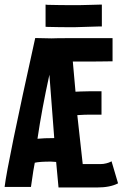

<svg xmlns="http://www.w3.org/2000/svg" viewBox="-20 -811 558 833"><path d="M421.9 -791V-696.3H413.6Q314.5 -692.9 301.3 -692.9Q236.3 -692.9 186.5 -694.3L177.7 -694.8V-791L187 -790Q234.4 -788.6 319.8 -788.6Q335.9 -788.6 369.6 -789.8Q403.3 -791 413.6 -791ZM492.2 -15.6Q458 2.4 400.9 2.4H233.9Q233.9 2.4 223.6 -108.4Q210.4 -109.9 200.7 -109.9Q151.4 -109.9 130.9 -105Q126.5 -86.4 114.3 0H0Q12.2 -102.1 132.8 -646L203.6 -644.5Q224.6 -645.5 280.3 -645.5Q280.3 -645.5 341.3 -645.5H468.3V-544.9H460Q442.4 -544.9 419.9 -544.4Q397.5 -543.9 365.2 -543.9H295.9L307.6 -413.1Q315.4 -413.1 330.1 -414.1Q344.7 -415 368.7 -415H420.4V-313.5H368.7Q345.7 -313.5 334 -312.5Q322.3 -311.5 315.4 -311.5L338.9 -99.1H415.5Q428.7 -99.1 440.9 -102.3Q453.1 -105.5 458.5 -108.4L463.9 -111.3ZM215.3 -211.9 194.3 -486.8Q161.6 -337.9 142.6 -209Q170.9 -211.9 215.3 -211.9Z"/></svg>

Font: Fantasque Sans Mono
Style: Bold
Weight: 700
Monospace: yes
Designer: Jany Belluz
Version: Version 1.8.0 ; ttfautohint (v1.8.2)